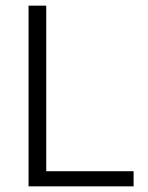

<svg xmlns="http://www.w3.org/2000/svg" viewBox="-20 -659 524 679"><path d="M143.5 0H81V-639H143.5ZM113.5 -53.5H452.5V0H113.5Z"/></svg>

Font: Anek Tamil Light
Style: Regular
Weight: 300
Designer: Aadarsh Rajan (Tamil), Yesha Goshar (Latin)
Foundry: Ek Type
Version: Version 1.003